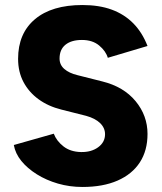

<svg xmlns="http://www.w3.org/2000/svg" viewBox="-20 -732 643 764"><path d="M308 12Q257 12 210.5 -1.5Q164 -15 126.5 -38.5Q89 -62 65 -91.5Q41 -121 35 -155L194 -200Q205 -171 232.5 -149.5Q260 -128 302 -127Q343 -126 370.5 -146Q398 -166 398 -198Q398 -223 378.5 -242Q359 -261 323 -271L224 -296Q172 -309 133.5 -337Q95 -365 73.5 -405.5Q52 -446 52 -498Q52 -599 119 -655.5Q186 -712 308 -712Q375 -712 425 -693.5Q475 -675 510.5 -639Q546 -603 567 -549L409 -502Q401 -529 374.5 -551Q348 -573 306 -573Q264 -573 240.5 -554Q217 -535 217 -499Q217 -474 236 -457.5Q255 -441 288 -433L387 -408Q472 -387 519.5 -329.5Q567 -272 567 -199Q567 -133 536.5 -86Q506 -39 448 -13.5Q390 12 308 12Z"/></svg>

Font: Figtree ExtraBold
Style: Regular
Weight: 800
Designer: Erik Kennedy
Foundry: Erik Kennedy
Version: Version 2.002